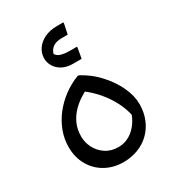

<svg xmlns="http://www.w3.org/2000/svg" viewBox="-196 -927 948 1046"><g transform="rotate(-30 278.0 -404.0)"><path d="M52 -212Q52 -263 70 -311Q88 -359 120 -400Q152 -441 195 -473Q238 -505 288 -524H296Q358 -491 404.5 -440Q451 -389 477.5 -332.5Q504 -276 504 -224Q504 -171 486 -128Q468 -85 436.5 -54.5Q405 -24 362.5 -8Q320 8 272 8Q209 8 159 -20Q109 -48 80.5 -98Q52 -148 52 -212ZM140 -228Q140 -191 157.5 -156.5Q175 -122 208.5 -99.5Q242 -77 288 -77Q328 -77 360 -96.5Q392 -116 414 -148Q436 -180 446 -219L442 -170Q437 -209 420.5 -249Q404 -289 379 -325.5Q354 -362 323.5 -392.5Q293 -423 260 -445L292 -438Q276 -429 250.5 -413Q225 -397 199.5 -371.5Q174 -346 157 -310.5Q140 -275 140 -228ZM178 -697Q178 -729 196 -756Q214 -783 247.5 -799.5Q281 -816 327 -816H367V-808L354 -746H316Q279 -746 258 -729.5Q237 -713 233 -684L228 -703Q243 -676 267 -670Q291 -664 316 -664H365V-657L354 -594H300Q260 -594 232.5 -609.5Q205 -625 191.5 -648.5Q178 -672 178 -697Z"/></g></svg>

Font: Kufam
Style: Italic
Weight: 400
Italic angle: -11°
Designer: Artur Schmal
Foundry: Original Type
Version: Version 1.301; ttfautohint (v1.8.3)